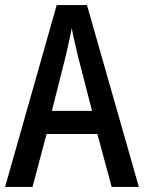

<svg xmlns="http://www.w3.org/2000/svg" viewBox="-20 -735 566 755"><path d="M419 0 363 -208H163L108 0H0L203 -715H322L526 0ZM286 -516Q280 -542 273 -572Q266 -602 262 -625Q258 -600 251 -570Q244 -540 239 -517L184 -299H342Z"/></svg>

Font: Noto Sans Telugu Condensed Medium
Style: Regular
Weight: 500
Width: 3
Designer: Jelle Bosma - Monotype Design Team
Foundry: Monotype Imaging Inc.
Version: Version 2.005; ttfautohint (v1.8.4.7-5d5b)